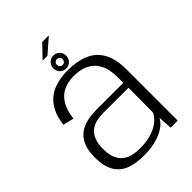

<svg xmlns="http://www.w3.org/2000/svg" viewBox="-232 -902 1012 1012"><g transform="rotate(-45 274.0 -396.5)"><path d="M230 5Q276.5 5 311.8 -3.2Q347 -11.5 371.5 -24.8Q396 -38 410.2 -52.5Q424.5 -67 429 -79.5L434 0H486.5V-381Q486.5 -460 459.8 -507.5Q433 -555 383.2 -576.2Q333.5 -597.5 264.5 -597.5Q219 -597.5 181 -587.2Q143 -577 114.8 -554.5Q86.5 -532 68.8 -496.5Q51 -461 45 -410.5L105.5 -396Q112 -452 133 -486.8Q154 -521.5 187.2 -537.8Q220.5 -554 265 -554Q313.5 -554 349.2 -536.5Q385 -519 404.8 -481.5Q424.5 -444 424.5 -383.5V-343.5H227Q197.5 -343.5 169.8 -339.2Q142 -335 118.5 -324Q95 -313 77.2 -293.5Q59.5 -274 49.8 -244Q40 -214 40 -171Q40 -127 50 -96.2Q60 -65.5 77.8 -45.8Q95.5 -26 119.5 -15Q143.5 -4 171.5 0.5Q199.5 5 230 5ZM243 -36.5Q215 -36.5 189.8 -42.2Q164.5 -48 144.8 -62.8Q125 -77.5 113.8 -104.2Q102.5 -131 102.5 -172.5Q102.5 -214 113.8 -240.2Q125 -266.5 144.5 -281Q164 -295.5 188.8 -300.8Q213.5 -306 240.5 -306H425.5L424.5 -124.5Q419 -108.5 404.5 -92.8Q390 -77 367 -64.2Q344 -51.5 312.8 -44Q281.5 -36.5 243 -36.5ZM265 -609.5Q279 -609.5 289.8 -616Q300.5 -622.5 306.8 -633.8Q313 -645 313 -658.5Q313 -678 299.5 -692Q286 -706 265 -706Q251.5 -706 240.8 -699.5Q230 -693 223.8 -682.2Q217.5 -671.5 217.5 -658.5Q217.5 -637.5 231.2 -623.5Q245 -609.5 265 -609.5ZM265 -636Q256.5 -636 250.2 -642.2Q244 -648.5 244 -658.5Q244 -667.5 250.2 -673.5Q256.5 -679.5 265 -679.5Q274 -679.5 280.2 -673.5Q286.5 -667.5 286.5 -658.5Q286.5 -648.5 280.2 -642.2Q274 -636 265 -636ZM206.5 -727H242.5L324 -798H274.5Z"/></g></svg>

Font: Anybody Light
Style: Regular
Weight: 300
Designer: Tyler Finck
Foundry: Etcetera Type Company
Version: Version 1.111; ttfautohint (v1.8.4)